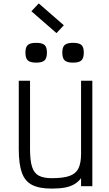

<svg xmlns="http://www.w3.org/2000/svg" viewBox="-20 -1091 640 1125"><path d="M283 14Q210 14 168 -7.5Q126 -29 108 -79.5Q90 -130 90 -217V-618H156V-217Q156 -152 167.5 -114.5Q179 -77 207 -62Q235 -47 283 -47Q350 -47 387 -60Q424 -73 439.5 -104Q455 -135 455 -190V-618H521V0H455V-47Q437 -24 414.5 -11Q392 2 360.5 8Q329 14 283 14ZM408 -724Q373 -724 359 -737Q345 -750 345 -783Q345 -815 359 -827.5Q373 -840 408 -840Q443 -840 457 -827.5Q471 -815 471 -783Q471 -750 457 -737Q443 -724 408 -724ZM192 -724Q157 -724 143 -737Q129 -750 129 -783Q129 -815 143 -827.5Q157 -840 192 -840Q227 -840 241 -827.5Q255 -815 255 -783Q255 -750 241 -737Q227 -724 192 -724ZM311 -897 164 -1025 207 -1071 354 -943Z"/></svg>

Font: Victor Mono Light
Style: Regular
Weight: 300
Monospace: yes
Designer: Rune Bjørnerås
Version: Version 1.561;gftools[0.9.30]